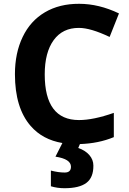

<svg xmlns="http://www.w3.org/2000/svg" viewBox="-20 -744 677 1004"><path d="M393.1 -598.1Q307.6 -598.6 260.7 -534.2Q213.9 -469.7 213.9 -355Q213.9 -116.2 393.1 -116.2Q468.3 -116.2 575.2 -153.8V-26.9Q495.1 6.3 397.9 9.3L389.2 29.8Q425.3 42 446.8 66.4Q468.3 90.8 468.3 122.1Q468.8 184.6 431.6 212.4Q394.5 240.2 317.4 240.2Q279.3 240.2 246.1 230V147.9Q285.6 158.2 318.4 158.2Q351.1 158.2 351.1 127.9Q351.1 87.4 270 75.2L306.2 3.9Q202.6 -13.7 140.6 -85Q58.1 -179.7 58.1 -356Q58.1 -466.8 98.6 -550.8Q138.7 -634.8 214.8 -679.7Q291 -724.6 394 -724.1Q497.1 -724.1 602.1 -673.8L553.2 -550.8Q453.6 -598.1 393.1 -598.1Z"/></svg>

Font: OpenSans-Bold
Style: Bold
Weight: 700
Foundry: Ascender Corporation
Version: Version 1.10